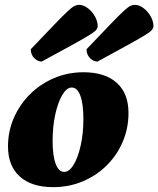

<svg xmlns="http://www.w3.org/2000/svg" viewBox="-20 -760 653 792"><path d="M199 12Q110 12 61.5 -32Q13 -76 13 -156Q13 -219 37.5 -274.5Q62 -330 104.5 -372Q147 -414 203.5 -438Q260 -462 324 -462Q413 -462 461.5 -418.5Q510 -375 510 -294Q510 -230 486 -174.5Q462 -119 419.5 -77Q377 -35 320.5 -11.5Q264 12 199 12ZM245 -51Q266 -51 284 -81Q302 -111 313 -160.5Q324 -210 324 -269Q324 -331 311.5 -365Q299 -399 276 -399Q255 -399 237 -368.5Q219 -338 208 -288Q197 -238 197 -179Q197 -118 209.5 -84.5Q222 -51 245 -51ZM152 -506Q136 -506 121.5 -520Q107 -534 107 -557Q170 -623 205.5 -660Q241 -697 259.5 -714Q278 -731 287.5 -735.5Q297 -740 306 -740Q324 -740 342 -726.5Q360 -713 371.5 -692.5Q383 -672 383 -652Q383 -645 377.5 -637.5Q372 -630 350.5 -616.5Q329 -603 282 -577Q235 -551 152 -506ZM382 -506Q366 -506 351.5 -520Q337 -534 337 -557Q400 -623 435.5 -660Q471 -697 489.5 -714Q508 -731 517.5 -735.5Q527 -740 536 -740Q554 -740 572 -726.5Q590 -713 601.5 -692.5Q613 -672 613 -652Q613 -645 607.5 -637.5Q602 -630 580.5 -616.5Q559 -603 512 -577Q465 -551 382 -506Z"/></svg>

Font: Petrona Black
Style: Italic
Weight: 900
Italic angle: -9°
Designer: Ringo R. Seeber
Foundry: Ringo R. Seeber
Version: Version 2.001; ttfautohint (v1.8.3)